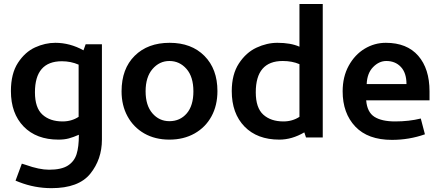

<svg xmlns="http://www.w3.org/2000/svg" viewBox="-20 -708 2269 989"><path d="M232.5 166.2Q182.5 166.2 112.5 141.2L92.5 135L60 222.5L78.8 230Q158.8 261.2 245 261.2Q385 261.2 445 186.9Q505 112.5 505 11.2V-480H421.2L410 -448.8Q340 -487.5 265 -487.5Q212.5 -487.5 160.6 -463.8Q108.8 -440 72.5 -384.4Q36.2 -328.8 36.2 -238.8Q36.2 -123.8 101.9 -56.2Q167.5 11.2 281.2 11.2Q311.2 11.2 334.4 5Q357.5 -1.2 386.2 -13.8V-11.2Q386.2 48.8 374.4 86.2Q362.5 123.8 329.4 145Q296.2 166.2 232.5 166.2ZM385 -375V-106.2Q348.8 -82.5 302.5 -82.5Q237.5 -82.5 198.8 -117.5Q160 -152.5 160 -232.5Q160 -392.5 298.8 -392.5Q345 -392.5 385 -375Z M1100 -238.8Q1100 -352.5 1033.1 -420Q966.2 -487.5 853.8 -487.5Q741.2 -487.5 673.8 -420.6Q606.2 -353.8 606.2 -237.5Q606.2 -165 636.9 -108.8Q667.5 -52.5 723.1 -20.6Q778.8 11.2 852.5 11.2Q926.2 11.2 982.5 -20.6Q1038.8 -52.5 1069.4 -108.8Q1100 -165 1100 -238.8ZM976.2 -237.5Q976.2 -163.8 941.9 -123.8Q907.5 -83.8 852.5 -83.8Q800 -83.8 765 -124.4Q730 -165 730 -237.5Q730 -311.2 765.6 -352.5Q801.2 -393.8 852.5 -393.8Q905 -393.8 940.6 -353.1Q976.2 -312.5 976.2 -237.5Z M1522.5 -467.5Q1477.5 -487.5 1408.8 -487.5Q1355 -487.5 1301.2 -462.5Q1247.5 -437.5 1210.6 -381.2Q1173.8 -325 1173.8 -238.8Q1173.8 -123.8 1239.4 -56.2Q1305 11.2 1418.8 11.2Q1483.8 11.2 1547.5 -26.2L1556.2 0H1642.5V-687.5H1522.5ZM1522.5 -377.5V-106.2Q1486.2 -82.5 1440 -82.5Q1375 -82.5 1336.2 -117.5Q1297.5 -152.5 1297.5 -232.5Q1297.5 -393.8 1436.2 -393.8Q1485 -393.8 1522.5 -377.5Z M1745 -237.5Q1745 -125 1810 -56.2Q1875 12.5 1998.8 12.5Q2087.5 12.5 2168.8 -16.2L2147.5 -97.5Q2087.5 -82.5 2015 -82.5Q1946.2 -82.5 1908.8 -106.2Q1871.2 -130 1866.2 -191.2H2192.5V-237.5Q2192.5 -353.8 2134.4 -420.6Q2076.2 -487.5 1967.5 -487.5Q1908.8 -487.5 1858.1 -456.9Q1807.5 -426.2 1776.2 -369.4Q1745 -312.5 1745 -237.5ZM2073.8 -275H1868.8Q1871.2 -331.2 1901.9 -362.5Q1932.5 -393.8 1970 -393.8Q2016.2 -393.8 2045 -363.1Q2073.8 -332.5 2073.8 -275Z"/></svg>

Font: Cambay
Style: Bold
Weight: 700
Designer: Pooja Saxena
Foundry: Pooja Saxena
Version: Version 1.096;PS 001.096;hotconv 1.0.70;makeotf.lib2.5.58329